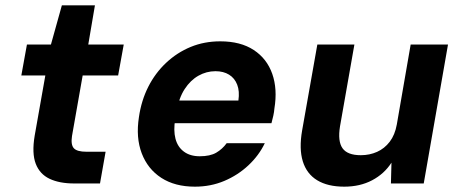

<svg xmlns="http://www.w3.org/2000/svg" viewBox="-20 -688 1723 720"><path d="M258 0Q203 0 166 -17.5Q129 -35 114 -74Q99 -113 110 -179L150 -405H60L81 -521H171L212 -668H336L311 -521H444L423 -405H290L250 -178Q245 -145 257 -132Q269 -119 304 -119H376L355 0Z M711 12Q636 12 585 -21Q534 -54 511.5 -113Q489 -172 501 -249Q510 -311 536 -362.5Q562 -414 603 -452.5Q644 -491 695 -512Q746 -533 806 -533Q882 -533 931.5 -500.5Q981 -468 1001 -411Q1021 -354 1009 -281Q1008 -268 1005 -254.5Q1002 -241 998 -226H596L611 -311H874Q879 -346 869.5 -370.5Q860 -395 839 -408Q818 -421 788 -421Q754 -421 724 -404Q694 -387 672.5 -354Q651 -321 642 -270L637 -241Q630 -199 638 -168Q646 -137 669.5 -119.5Q693 -102 729 -102Q768 -102 791 -115.5Q814 -129 830 -151H973Q951 -105 911.5 -68Q872 -31 821 -9.5Q770 12 711 12Z M1271 12Q1209 12 1169.5 -12Q1130 -36 1115.5 -83Q1101 -130 1113 -199L1170 -521H1309L1255 -214Q1246 -158 1264.5 -132Q1283 -106 1333 -106Q1366 -106 1394 -118.5Q1422 -131 1441.5 -156.5Q1461 -182 1468 -221L1520 -521H1660L1569 0H1446L1448 -78Q1421 -36 1375.5 -12Q1330 12 1271 12Z"/></svg>

Font: DM Sans 10pt ExtraBold
Style: Italic
Weight: 800
Italic angle: -10°
Version: Version 4.004;gftools[0.9.30]